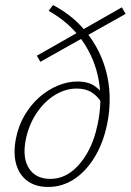

<svg xmlns="http://www.w3.org/2000/svg" viewBox="-20 -735 518 761"><path d="M171 6Q121 6 88.5 -18Q56 -42 44 -85Q32 -128 43 -185Q53 -237 78 -279Q103 -321 137 -350.5Q171 -380 210 -396Q249 -412 287 -412Q329 -412 356 -393.5Q383 -375 399 -344L384 -326Q368 -353 344 -368.5Q320 -384 284 -384Q239 -384 197 -358Q155 -332 124.5 -286Q94 -240 82 -181Q68 -109 95 -67.5Q122 -26 179 -26Q224 -26 261 -53Q298 -80 326 -129Q354 -178 367 -243Q386 -331 371.5 -415.5Q357 -500 307.5 -572Q258 -644 173 -692L190 -715Q257 -680 304.5 -628Q352 -576 379.5 -513Q407 -450 413 -380.5Q419 -311 404 -240Q388 -165 353.5 -109.5Q319 -54 272.5 -24Q226 6 171 6ZM140 -490 126 -514 463 -706 478 -680Z"/></svg>

Font: Ysabeau Infant ExtraLight
Style: Italic
Weight: 250
Italic angle: -12°
Designer: Christian Thalmann (Catharsis Fonts)
Version: Version 2.001;gftools[0.9.30]; featfreeze: ss01,ss02,lnum